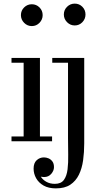

<svg xmlns="http://www.w3.org/2000/svg" viewBox="-20 -780 588 1060"><path d="M155.5 -636Q131 -636 113.2 -654Q95.5 -672 95.5 -696.5Q95.5 -721.5 113.2 -739Q131 -756.5 155.5 -756.5Q180.5 -756.5 198 -739Q215.5 -721.5 215.5 -696.5Q215.5 -672 198 -654Q180.5 -636 155.5 -636ZM200.5 -460V-26.5H267.5V0H43.5V-26.5H110.5V-433.5H43.5V-460ZM288.5 260Q248 260 220.8 244.5Q193.5 229 179.5 204Q165.5 179 165.5 151Q165.5 120 182.5 104.5Q199.5 89 222.5 89Q235 89 247.8 94.2Q260.5 99.5 269.2 111.2Q278 123 278 143Q278 162 263 179.8Q248 197.5 223 197.5Q208.5 197.5 195.5 192Q182.5 186.5 174.5 176.2Q166.5 166 166.5 151H192.5Q192.5 173.5 203.5 192.5Q214.5 211.5 235 223.2Q255.5 235 283 235Q317 235 332.8 213.2Q348.5 191.5 353 155Q357.5 118.5 356.5 73Q355.5 27.5 355.5 -20V-433.5H268.5V-460H445V11.5Q445 60.5 438.8 105.2Q432.5 150 415.5 184.8Q398.5 219.5 368 239.8Q337.5 260 288.5 260ZM392.5 -639.5Q368 -639.5 350.2 -657.5Q332.5 -675.5 332.5 -700Q332.5 -725 350.2 -742.5Q368 -760 392.5 -760Q417.5 -760 434.8 -742.5Q452 -725 452 -700Q452 -675.5 434.8 -657.5Q417.5 -639.5 392.5 -639.5Z"/></svg>

Font: Bodoni Moda 9pt
Style: Regular
Weight: 400
Designer: Owen Earl
Foundry: indestructible type
Version: Version 2.005